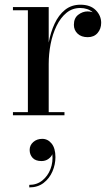

<svg xmlns="http://www.w3.org/2000/svg" viewBox="-20 -490 476 816"><path d="M106 147.3Q106 127.3 121.4 113.7Q136.8 100.1 159.6 100.1Q183.2 100.1 199.4 120.1Q215.6 140.1 215.6 178.1Q215.6 209.3 202.8 238.9Q190 268.5 165.2 287.5Q140.4 306.5 104.4 306.5V295.7Q136.8 295.7 160 276.9Q183.2 258.1 194.6 228.3Q206 198.5 202.4 165.3Q198.4 176.1 186 185.3Q173.6 194.5 156.4 194.5Q130.8 194.5 118.4 180.7Q106 166.9 106 147.3ZM35 -13.5H98.5V-446.5H35V-460H187V-309Q195 -352.5 212 -389.2Q229 -426 256.2 -448Q283.5 -470 322 -470Q364 -470 387 -446.8Q410 -423.5 410 -393Q410 -367.5 394.8 -349.8Q379.5 -332 353 -332Q325.5 -332 309.8 -347Q294 -362 294 -384.5Q294 -413 312.5 -427.2Q331 -441.5 352.5 -441.5Q364 -441.5 374 -438Q352.5 -456 321 -456Q287.5 -456 262.5 -435.5Q237.5 -415 220.5 -380.2Q203.5 -345.5 195.2 -303.2Q187 -261 187 -217.5V-13.5H254V0H35Z"/></svg>

Font: Bodoni* 16
Style: Regular
Weight: 400
Version: Version 2.2